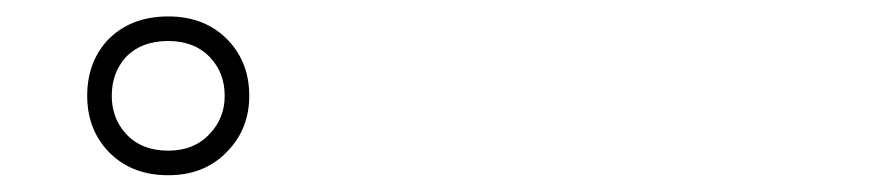

<svg xmlns="http://www.w3.org/2000/svg" viewBox="-20 -793 1040 229"><path d="M180.7 -773.4Q134.8 -773.4 107.4 -744.1Q84 -717.8 84 -678.7Q84 -640.6 107.4 -614.3Q134.8 -584 180.7 -584Q225.6 -584 252.9 -614.3Q277.3 -640.6 277.3 -678.7Q277.3 -717.8 252.9 -744.1Q225.6 -773.4 180.7 -773.4ZM180.7 -744.1Q211.9 -744.1 230.5 -724.6Q248 -706.1 248 -678.7Q248 -652.3 230.5 -633.8Q211.9 -613.3 180.7 -613.3Q148.4 -613.3 129.9 -633.8Q113.3 -652.3 113.3 -678.7Q113.3 -706.1 129.9 -724.6Q148.4 -744.1 180.7 -744.1Z"/></svg>

Font: BatangChe
Style: Regular
Weight: 400
Monospace: yes
Version: Version 2.21